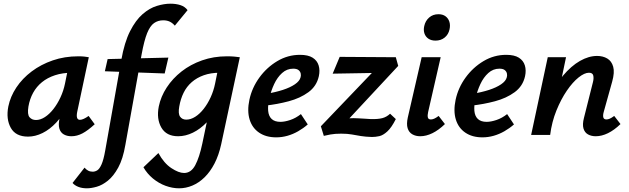

<svg xmlns="http://www.w3.org/2000/svg" viewBox="-20 -731 3406 1040"><path d="M132 9Q65 9 38.5 -38.5Q12 -86 25 -154Q36 -208 68.5 -257Q101 -306 151.5 -344Q202 -382 266 -404Q330 -426 404 -426Q424 -426 437 -424.5Q450 -423 461 -421L398 -124Q390 -82 413 -82Q422 -82 434 -87.5Q446 -93 460 -103L493 -58Q456 -24 426.5 -8.5Q397 7 367 7Q343 7 325.5 -3Q308 -13 301.5 -34.5Q295 -56 303 -92L336 -243L390 -277Q375 -211 347.5 -158Q320 -105 285 -67.5Q250 -30 210.5 -10.5Q171 9 132 9ZM175 -81Q199 -81 223.5 -97Q248 -113 269.5 -140.5Q291 -168 307.5 -203.5Q324 -239 332 -278L352 -377L407 -334Q398 -336 389 -336.5Q380 -337 371 -337Q319 -337 278 -323.5Q237 -310 207.5 -286Q178 -262 159.5 -228.5Q141 -195 134 -154Q127 -111 140 -96Q153 -81 175 -81Z M451 289Q424 289 404 281Q384 273 373 260L438 177Q446 187 457 193Q468 199 482 199Q495 199 507 191.5Q519 184 530 159.5Q541 135 550 84L637 -406Q654 -502 684.5 -562Q715 -622 752.5 -654.5Q790 -687 829.5 -699Q869 -711 903 -711Q934 -711 958 -703Q982 -695 996 -676L927 -592Q914 -607 899 -614Q884 -621 864 -621Q836 -621 814.5 -606Q793 -591 777 -551.5Q761 -512 747 -436L659 54Q646 130 620.5 176.5Q595 223 564.5 247.5Q534 272 504 280.5Q474 289 451 289ZM548 -345 563 -411 892 -419 872 -333Z M950 289Q914 289 877 275.5Q840 262 808.5 236Q777 210 757 175L838 98Q868 153 908 179.5Q948 206 977 206Q1015 206 1037.5 164Q1060 122 1076 46L1120 -164L1205 -277Q1190 -211 1163 -158.5Q1136 -106 1100.5 -69Q1065 -32 1025 -12.5Q985 7 945 7Q881 7 854 -40Q827 -87 840 -154Q851 -208 883 -257Q915 -306 963.5 -344Q1012 -382 1074.5 -404Q1137 -426 1209 -426Q1233 -426 1249 -424.5Q1265 -423 1279 -421L1178 51Q1165 110 1142 154.5Q1119 199 1088.5 229Q1058 259 1022.5 274Q987 289 950 289ZM989 -83Q1013 -83 1037.5 -98.5Q1062 -114 1083.5 -141.5Q1105 -169 1121 -204Q1137 -239 1145 -278L1165 -377L1222 -334Q1209 -336 1196.5 -336.5Q1184 -337 1171 -337Q1122 -337 1084 -323.5Q1046 -310 1018.5 -286Q991 -262 974.5 -228.5Q958 -195 951 -154Q944 -115 955.5 -99Q967 -83 989 -83Z M1476 13Q1421 13 1383.5 -12.5Q1346 -38 1332 -84Q1318 -130 1331 -191Q1345 -256 1385 -311Q1425 -366 1482 -400Q1539 -434 1605 -434Q1649 -434 1673.5 -418.5Q1698 -403 1706 -376.5Q1714 -350 1707 -318Q1695 -264 1650.5 -231.5Q1606 -199 1544 -182.5Q1482 -166 1417 -159L1422 -223Q1472 -231 1512 -244Q1552 -257 1577.5 -274.5Q1603 -292 1608 -312Q1611 -321 1609 -332Q1607 -343 1597.5 -351Q1588 -359 1568 -359Q1534 -359 1508 -335.5Q1482 -312 1465 -275.5Q1448 -239 1439 -199Q1430 -160 1432.5 -131Q1435 -102 1451.5 -86.5Q1468 -71 1499 -71Q1522 -71 1552 -81Q1582 -91 1610 -113L1647 -57Q1623 -36 1595 -20Q1567 -4 1537 4.5Q1507 13 1476 13Z M1995 11Q1960 10 1935.5 6Q1911 2 1886.5 -2.5Q1862 -7 1828 -7Q1794 -7 1769.5 -2.5Q1745 2 1734 5L1718 -47L2051 -395L2073 -337L1782 -332L1820 -423L2124 -421L2137 -374L1813 -26L1750 -51Q1774 -64 1812.5 -77.5Q1851 -91 1894 -91Q1907 -91 1923.5 -90Q1940 -89 1957 -88Q1974 -87 1989 -86Q2027 -85 2050.5 -91Q2074 -97 2093 -115L2124 -86Q2101 -40 2078 -19Q2055 2 2034.5 6.5Q2014 11 1995 11Z M2256 7Q2232 7 2213.5 -3.5Q2195 -14 2188 -36.5Q2181 -59 2189 -95L2264 -421H2367L2299 -124Q2295 -106 2297.5 -95Q2300 -84 2314 -84Q2322 -84 2331.5 -88Q2341 -92 2356 -103L2390 -59Q2356 -26 2322 -9.5Q2288 7 2256 7ZM2339 -511Q2316 -511 2300.5 -521.5Q2285 -532 2279 -550Q2273 -568 2278 -590Q2284 -618 2304.5 -636Q2325 -654 2355 -654Q2378 -654 2393 -643Q2408 -632 2414 -613.5Q2420 -595 2415 -572Q2409 -544 2388.5 -527.5Q2368 -511 2339 -511Z M2593 13Q2538 13 2500.5 -12.5Q2463 -38 2449 -84Q2435 -130 2448 -191Q2462 -256 2502 -311Q2542 -366 2599 -400Q2656 -434 2722 -434Q2766 -434 2790.5 -418.5Q2815 -403 2823 -376.5Q2831 -350 2824 -318Q2812 -264 2767.5 -231.5Q2723 -199 2661 -182.5Q2599 -166 2534 -159L2539 -223Q2589 -231 2629 -244Q2669 -257 2694.5 -274.5Q2720 -292 2725 -312Q2728 -321 2726 -332Q2724 -343 2714.5 -351Q2705 -359 2685 -359Q2651 -359 2625 -335.5Q2599 -312 2582 -275.5Q2565 -239 2556 -199Q2547 -160 2549.5 -131Q2552 -102 2568.5 -86.5Q2585 -71 2616 -71Q2639 -71 2669 -81Q2699 -91 2727 -113L2764 -57Q2740 -36 2712 -20Q2684 -4 2654 4.5Q2624 13 2593 13Z M3207 7Q3183 7 3165 -3Q3147 -13 3140.5 -35Q3134 -57 3143 -92L3192 -287Q3197 -307 3193.5 -322Q3190 -337 3170 -337Q3146 -337 3114 -311.5Q3082 -286 3050.5 -240Q3019 -194 2994 -132.5Q2969 -71 2960 0H2886Q2910 -107 2947 -187Q2984 -267 3029 -320.5Q3074 -374 3121.5 -401Q3169 -428 3214 -428Q3246 -428 3269.5 -414Q3293 -400 3301.5 -369.5Q3310 -339 3296 -289L3250 -124Q3245 -106 3248 -95Q3251 -84 3265 -84Q3273 -84 3282.5 -88Q3292 -92 3307 -103L3341 -59Q3307 -26 3273 -9.5Q3239 7 3207 7ZM2857 0 2947 -421H3046L2958 0Z"/></svg>

Font: Ysabeau Infant
Style: Bold Italic
Weight: 700
Italic angle: -12°
Designer: Christian Thalmann (Catharsis Fonts)
Version: Version 2.001;gftools[0.9.30]; featfreeze: ss01,ss02,lnum